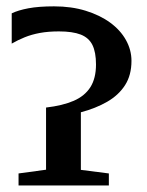

<svg xmlns="http://www.w3.org/2000/svg" viewBox="-20 -570 452 590"><path d="M37 0V-37L121.5 -48.5V-239.5Q172.5 -245.5 206.5 -260.2Q240.5 -275 257.8 -302.2Q275 -329.5 275 -372Q275 -409.5 264 -431.8Q253 -454 228 -463.8Q203 -473.5 161 -473.5Q128.5 -473.5 102.8 -468.8Q77 -464 56 -455.5Q35 -447 16 -436V-529Q35.5 -538.5 67.2 -544.5Q99 -550.5 146 -550.5Q199.5 -550.5 243.2 -537Q287 -523.5 318.5 -500.5Q350 -477.5 367 -447Q384 -416.5 384 -383Q384 -339 364.2 -308.2Q344.5 -277.5 309.2 -257.2Q274 -237 228.5 -225V-48L314.5 -37V0Z"/></svg>

Font: Merriweather 72pt Medium
Style: Regular
Weight: 500
Version: Version 2.100